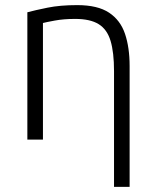

<svg xmlns="http://www.w3.org/2000/svg" viewBox="-20 -546 609 751"><path d="M426 185V-268Q426 -341 412.5 -386Q399 -431 366 -451.5Q333 -472 274 -472Q229 -472 194 -465.5Q159 -459 148 -456V0H87V-498Q117 -506 166 -516Q215 -526 282 -526Q362 -526 406.5 -496.5Q451 -467 469 -413.5Q487 -360 487 -288V185Z"/></svg>

Font: Ubuntu Sans Light
Style: Regular
Weight: 300
Designer: Dalton Maag Ltd
Foundry: Dalton Maag Ltd
Version: Version 1.006; ttfautohint (v1.8.4.7-5d5b)